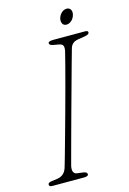

<svg xmlns="http://www.w3.org/2000/svg" viewBox="-125 -893 643 954"><g transform="rotate(-15 196.0 -416.0)"><path d="M137.5 -71.5Q129.5 -33 156.5 -29L188.5 -25Q207.5 -22 207 -10.5Q207 -5 200.5 -2.5Q194 0 186.5 0H22Q5.5 0 5.5 -10.5Q4.5 -21.5 25.5 -24L54 -28Q91.5 -33 103.5 -71Q107 -82 118.2 -121.5Q129.5 -161 145.2 -217.8Q161 -274.5 178.5 -338Q196 -401.5 212 -461.2Q228 -521 239.8 -566.2Q251.5 -611.5 256 -630.5Q259.5 -647.5 256 -657.5Q252.5 -667.5 235.5 -670.5L208 -675.5Q187.5 -678.5 187.5 -690Q188 -700 214.5 -700H376.5Q392.5 -700 392.5 -691.5Q392.5 -685.5 387.2 -682Q382 -678.5 368 -676L334 -670.5Q301 -665.5 292.5 -636.5Q286.5 -615.5 273.5 -568.8Q260.5 -522 243.8 -461.5Q227 -401 209.5 -337Q192 -273 176.5 -216.2Q161 -159.5 150.5 -120.2Q140 -81 137.5 -71.5ZM297.5 -756Q283 -756 277 -767.5Q271 -779 275 -794.5Q279 -810 291 -821.2Q303 -832.5 317.5 -832.5Q332 -832.5 338.2 -821.2Q344.5 -810 340 -794.5Q336 -778.5 323.8 -767.2Q311.5 -756 297.5 -756Z"/></g></svg>

Font: Fraunces 72pt S100 Thin
Style: Italic
Weight: 100
Italic angle: -16°
Version: Version 1.000; ttfautohint (v1.8.3)